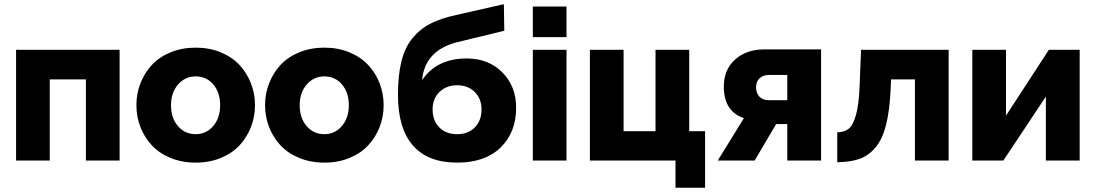

<svg xmlns="http://www.w3.org/2000/svg" viewBox="-20 -761 5192 910"><path d="M56.2 0V-524.9H546.9V0H387.2V-384.8H215.8V0Z M626.5 -262.2Q626.5 -316.9 645.5 -366Q664.6 -415 699.5 -452.9Q734.4 -490.7 788.3 -512.9Q842.3 -535.2 907.7 -535.2Q972.7 -535.2 1026.4 -512.9Q1080.1 -490.7 1115.2 -452.9Q1150.4 -415 1169.4 -366Q1188.5 -316.9 1188.5 -262.2Q1188.5 -208 1169.4 -158.9Q1150.4 -109.9 1115.5 -72.3Q1080.6 -34.7 1026.9 -12.5Q973.1 9.8 907.7 9.8Q842.3 9.8 788.3 -12.5Q734.4 -34.7 699.5 -72.3Q664.6 -109.9 645.5 -158.9Q626.5 -208 626.5 -262.2ZM907.7 -125Q957.5 -125 990.5 -163.6Q1023.4 -202.1 1023.4 -262.2Q1023.4 -323.2 990.7 -361.1Q958 -398.9 907.7 -398.9Q857.4 -398.9 824 -360.6Q790.5 -322.3 790.5 -262.2Q790.5 -201.2 823.7 -163.1Q856.9 -125 907.7 -125Z M1236.3 -262.2Q1236.3 -316.9 1255.4 -366Q1274.4 -415 1309.3 -452.9Q1344.2 -490.7 1398.2 -512.9Q1452.1 -535.2 1517.6 -535.2Q1582.5 -535.2 1636.2 -512.9Q1689.9 -490.7 1725.1 -452.9Q1760.3 -415 1779.3 -366Q1798.3 -316.9 1798.3 -262.2Q1798.3 -208 1779.3 -158.9Q1760.3 -109.9 1725.3 -72.3Q1690.4 -34.7 1636.7 -12.5Q1583 9.8 1517.6 9.8Q1452.1 9.8 1398.2 -12.5Q1344.2 -34.7 1309.3 -72.3Q1274.4 -109.9 1255.4 -158.9Q1236.3 -208 1236.3 -262.2ZM1517.6 -125Q1567.4 -125 1600.3 -163.6Q1633.3 -202.1 1633.3 -262.2Q1633.3 -323.2 1600.6 -361.1Q1567.9 -398.9 1517.6 -398.9Q1467.3 -398.9 1433.8 -360.6Q1400.4 -322.3 1400.4 -262.2Q1400.4 -201.2 1433.6 -163.1Q1466.8 -125 1517.6 -125Z M2146.5 9.8Q2008.8 9.8 1937.5 -71Q1866.2 -151.9 1866.2 -311Q1866.2 -404.3 1882.6 -470.2Q1898.9 -536.1 1934.8 -579.8Q1970.7 -623.5 2020 -648.9Q2069.3 -674.3 2142.1 -689.9L2368.2 -741.2L2370.1 -615.2L2143.1 -560.1Q1992.7 -520 1980.5 -380.9Q2049.3 -483.9 2192.4 -483.9Q2294.9 -483.9 2360.6 -418.2Q2426.3 -352.5 2426.3 -250Q2426.3 -133.8 2352.8 -62Q2279.3 9.8 2146.5 9.8ZM2262.2 -242.2Q2262.2 -293 2230.2 -325Q2198.2 -356.9 2146.5 -356.9Q2095.7 -356.9 2063 -325.2Q2030.3 -293.5 2030.3 -242.2Q2030.3 -189 2062.3 -157Q2094.2 -125 2146.5 -125Q2198.7 -125 2230.5 -157.2Q2262.2 -189.5 2262.2 -242.2Z M2505.4 -585V-730H2665V-585ZM2505.4 0V-524.9H2665V0Z M3181.6 128.9V0H2775.9V-524.9H2935.5V-139.2H3086.9V-524.9H3246.6V-139.2H3321.8V128.9Z M3381.8 0 3505.9 -201.2Q3410.6 -232.4 3410.6 -351.1Q3410.6 -431.2 3464.1 -479Q3517.6 -526.9 3602.5 -526.9H3871.6V0H3711.4V-172.9H3658.7L3556.6 0ZM3624.5 -286.1H3711.4V-405.8H3626.5Q3597.2 -405.8 3580.3 -390.1Q3563.5 -374.5 3563.5 -347.2Q3563.5 -319.3 3579.3 -302.7Q3595.2 -286.1 3624.5 -286.1Z M3948.2 7.8V-133.8Q3981.9 -134.3 4002.7 -151.1Q4023.4 -168 4037.1 -216.8Q4050.8 -265.6 4054.2 -353L4061 -524.9H4476.1V0H4316.4V-384.8H4203.1L4201.2 -335.9Q4196.3 -235.8 4179.7 -169.7Q4163.1 -103.5 4131.3 -64.2Q4099.6 -24.9 4055.9 -8.8Q4012.2 7.3 3948.2 7.8Z M4588.4 0V-524.9H4748V-212.9L4951.2 -524.9H5097.2V0H4937V-303.2L4735.4 0Z"/></svg>

Font: Rawline ExtraBold
Style: Regular
Weight: 800
Designer: Matt McInerney, Pablo Impallari, Rodrigo Fuenzalida
Foundry: Matt McInerney, Pablo Impallari, Rodrigo Fuenzalida
Version: Version 4.020;PS 004.020;hotconv 1.0.88;makeotf.lib2.5.64775